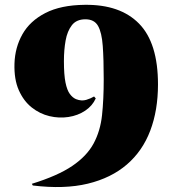

<svg xmlns="http://www.w3.org/2000/svg" viewBox="-20 -731 715 796"><path d="M116 38 112 31Q219 -2 279.5 -43Q340 -84 368 -136Q396 -188 403 -253.5Q410 -319 410 -402Q410 -485 406 -540.5Q402 -596 386.5 -623.5Q371 -651 334 -651Q297 -651 278 -626.5Q259 -602 252 -563Q245 -524 245 -478Q245 -421 251.5 -389Q258 -357 269.5 -341.5Q281 -326 295 -320Q318 -311 337.5 -317Q357 -323 370 -331L377 -323Q363 -292 333 -272Q303 -252 264 -246Q225 -240 185 -249.5Q145 -259 111.5 -285.5Q78 -312 58 -357Q38 -402 40 -467Q42 -534 73 -589Q104 -644 168 -677Q232 -710 331 -711Q478 -713 556.5 -633Q635 -553 635 -381Q635 -274 603 -189.5Q571 -105 506 -49Q441 7 344 30.5Q247 54 116 38Z"/></svg>

Font: Cinzel Black
Style: Regular
Weight: 900
Designer: Natanael Gama
Version: Version 2.000